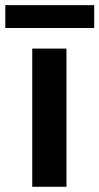

<svg xmlns="http://www.w3.org/2000/svg" viewBox="-52 -714 380 734"><path d="M71.3 -528.3V0H202.1V-528.3ZM-31.7 -606.9H308.1V-694.3H-31.7Z"/></svg>

Font: Faust Sans Bold
Style: Regular
Weight: 700
Designer: Andreas Faust
Version: Version 1.003;Glyphs 3.1.2 (3151)